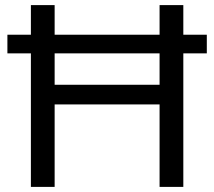

<svg xmlns="http://www.w3.org/2000/svg" viewBox="-20 -732 839 752"><path d="M9 -523V-596H790V-523ZM605 0V-712H698V0ZM101 0V-712H194V0ZM142 -323V-400H647V-323Z"/></svg>

Font: Muli Medium
Style: Regular
Weight: 500
Designer: Vernon Adams
Foundry: Vernon Adams
Version: Version 2.100; ttfautohint (v1.8.1.43-b0c9)